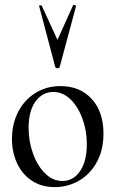

<svg xmlns="http://www.w3.org/2000/svg" viewBox="-20 -751 470 785"><path d="M29 -183Q29 -245 54.5 -294Q80 -343 125 -371Q170 -399 227 -399Q307 -399 355 -346.5Q403 -294 403 -205Q403 -137 375.5 -87.5Q348 -38 302.5 -12Q257 14 204 14Q150 14 110.5 -12Q71 -38 50 -83Q29 -128 29 -183ZM335 -162Q335 -217 317 -266Q299 -315 268 -345Q237 -375 198 -375Q154 -375 125.5 -336.5Q97 -298 97 -228Q97 -173 115 -123Q133 -73 164.5 -42Q196 -11 235 -11Q280 -11 307.5 -51.5Q335 -92 335 -162ZM140 -726Q139 -729 144.5 -729.5Q150 -730 151 -727L215 -588L279 -730Q280 -731 282 -731Q285 -731 288 -729.5Q291 -728 291 -726L224 -477Q224 -475 221 -473.5Q218 -472 215 -472Q208 -472 206 -477Z"/></svg>

Font: Cormorant Upright Medium
Style: Regular
Weight: 500
Designer: Christian Thalmann (Catharsis Fonts)
Foundry: Catharsis Fonts
Version: Version 3.302